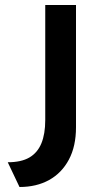

<svg xmlns="http://www.w3.org/2000/svg" viewBox="-20 -547 448 768"><path d="M58 201 11 102Q65 102 97.5 83Q130 64 145.5 26.5Q161 -11 161 -67V-527H284V-38Q284 38 255.5 91.5Q227 145 176.5 173Q126 201 58 201Z"/></svg>

Font: Lexend Exa Medium
Style: Regular
Weight: 500
Designer: Bonnie Shaver-Troup, Thomas Jockin
Foundry: Lexend
Version: Version 1.007